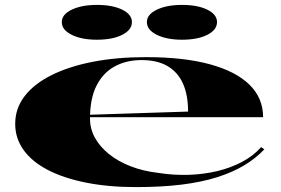

<svg xmlns="http://www.w3.org/2000/svg" viewBox="-20 -748 1144 783"><path d="M575 -515Q729 -515 835.5 -486Q942 -457 997.5 -402.5Q1053 -348 1053 -270H345V-280L747 -293Q747 -360 726.5 -406.5Q706 -453 664 -478Q622 -503 557 -503Q495 -503 447.5 -477Q400 -451 373.5 -398.5Q347 -346 347 -264Q347 -223 367 -186.5Q387 -150 424 -120Q461 -90 512.5 -70Q564 -50 625 -43Q688 -33 749 -35Q810 -37 865 -50Q920 -63 966.5 -87.5Q1013 -112 1045 -148L1058 -139Q1023 -102 975.5 -73.5Q928 -45 864.5 -25Q801 -5 719.5 5Q638 15 535 15Q421 15 329.5 -3.5Q238 -22 174 -55.5Q110 -89 76 -136.5Q42 -184 42 -243Q42 -306 80.5 -356Q119 -406 190 -441.5Q261 -477 358.5 -496Q456 -515 575 -515ZM722 -728Q786 -728 825.5 -708.5Q865 -689 865 -658Q865 -626 825.5 -606Q786 -586 722 -586Q660 -586 619.5 -606Q579 -626 579 -658Q579 -689 619.5 -708.5Q660 -728 722 -728ZM375 -728Q439 -728 478.5 -708.5Q518 -689 518 -658Q518 -626 478.5 -606Q439 -586 375 -586Q313 -586 272.5 -606Q232 -626 232 -658Q232 -689 272.5 -708.5Q313 -728 375 -728Z"/></svg>

Font: Kalnia Expanded Medium
Style: Regular
Weight: 500
Width: 7
Designer: Frida Medrano
Foundry: Frida Medrano
Version: Version 1.105